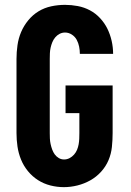

<svg xmlns="http://www.w3.org/2000/svg" viewBox="-20 -763 540 791"><path d="M243 8Q215 8 187.5 1Q160 -6 136.5 -21Q113 -36 95 -58Q77 -80 66.5 -106Q56 -132 52 -159.5Q48 -187 48 -215V-520Q48 -548 52 -576.5Q56 -605 67 -631Q78 -657 96.5 -679.5Q115 -702 139 -716.5Q163 -731 191 -737Q219 -743 248 -743Q274 -743 300.5 -738Q327 -733 350.5 -720.5Q374 -708 392.5 -688Q411 -668 422.5 -644.5Q434 -621 440 -594.5Q446 -568 446 -541H309Q309 -556 306 -571Q303 -586 296 -599Q289 -612 276 -620.5Q263 -629 248 -629Q236 -629 225.5 -623.5Q215 -618 207.5 -609Q200 -600 195.5 -589Q191 -578 188.5 -566.5Q186 -555 185.5 -543.5Q185 -532 185 -520V-215Q185 -204 185.5 -192.5Q186 -181 188.5 -169.5Q191 -158 195 -147Q199 -136 205.5 -127Q212 -118 222 -112Q232 -106 244 -106Q256 -106 266.5 -111.5Q277 -117 285 -126Q293 -135 297.5 -146Q302 -157 304 -168.5Q306 -180 306.5 -191.5Q307 -203 307 -215V-297H250V-411H444V-215Q444 -186 441 -157.5Q438 -129 427 -103Q416 -77 396.5 -55.5Q377 -34 352 -20Q327 -6 299 1Q271 8 243 8Z"/></svg>

Font: Iosevka SS18 Heavy
Style: Regular
Weight: 900
Monospace: yes
Designer: Belleve Invis
Foundry: Belleve Invis
Version: Version 25.1.1; ttfautohint (v1.8.4)